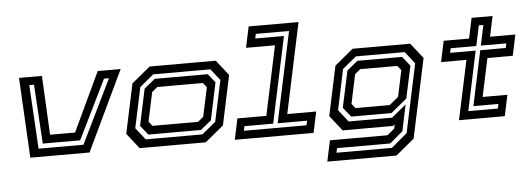

<svg xmlns="http://www.w3.org/2000/svg" viewBox="-57 -920 3551 1289"><g transform="rotate(-5 1719.0 -275.0)"><path d="M116.5 0 87.5 -540H242L262 -142H430.5L618 -540H772.5L515.5 0ZM177 -55.5H479.5L689 -485.5H655.5L460 -87H208L184 -485.5H152Z M853 0 772 -103 843 -437 968 -540H1413.5L1494.5 -437L1423.5 -103L1298.5 0ZM899 -55H1281L1374 -131.5L1433 -408.5L1372.5 -485.5H987L893.5 -408L835.5 -135.5ZM919.5 -85.5 869 -148.5 921.5 -395 994.5 -454.5H1352L1399 -395.5L1346 -144.5L1274 -85.5ZM952 -141.5H1259.5L1296.5 -172L1338.5 -368L1314.5 -398.5H1007L970 -368L928 -172Z M1494.5 0 1524.5 -141.5H1719.5L1818.5 -608.5H1623.5L1653.5 -750H1989.5L1860.5 -141.5H2055.5L2025.5 0ZM1560.5 -55H1982.5L1989 -85.5H1791L1921 -696H1697L1690.5 -665.5H1884L1760.5 -85.5H1567Z M2100.5 200 2130.5 59H2518L2567 18.5L2573 -10L2561 0H2221L2140 -103L2211 -437L2335.5 -540H2723.5L2805 -437L2691 97L2566.5 200ZM2167 146H2540.5L2647.5 56L2745.5 -406L2682 -487H2353L2260 -410.5L2202.5 -137.5L2266.5 -56H2559.5L2657.5 -136.5L2620 41.5L2531.5 115.5H2173.5ZM2287 -87 2235.5 -150.5 2288.5 -397.5 2360.5 -456.5H2661.5L2712.5 -393L2665.5 -175.5L2557.5 -87ZM2320 -141.5H2551L2611.5 -191.5L2649 -368.5L2624.5 -399H2374.5L2337.5 -368.5L2296 -172Z M3005.5 0 3090.5 -399H2919.5L2949.5 -540H3120.5L3149.5 -677H3291L3262 -540H3432.5L3402.5 -399H3232L3177 -141.5H3344L3314 0ZM3073 -55H3272L3278.5 -85.5H3110L3188.5 -455.5H3360.5L3367 -486H3195L3224 -622.5H3193.5L3164.5 -486H2992L2985.5 -455.5H3157.5Z"/></g></svg>

Font: Tourney Expanded SemiBold
Style: Italic
Weight: 600
Width: 7
Italic angle: -12°
Designer: Tyler Finck
Foundry: Etcetera Type Co
Version: Version 1.010; ttfautohint (v1.8.3)